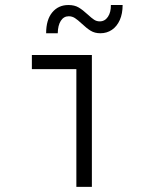

<svg xmlns="http://www.w3.org/2000/svg" viewBox="-20 -730 602 750"><path d="M278.3 -460H104.5V-515.1H338.9V0H278.3ZM247.1 -710.4Q271 -710.4 287.1 -700.9Q303.2 -691.4 323.2 -672.9Q337.4 -659.7 347.4 -653.1Q357.4 -646.5 369.6 -646.5Q389.6 -646.5 401.6 -664.3Q413.6 -682.1 413.1 -710.4H459Q459 -676.8 448 -651.9Q437 -627 417.2 -613.5Q397.5 -600.1 372.1 -600.1Q350.1 -600.1 334.2 -609.9Q318.4 -619.6 299.3 -637.7Q283.7 -652.3 272.7 -659.4Q261.7 -666.5 248.5 -666.5Q229 -666.5 217.5 -648.7Q206.1 -630.9 205.6 -600.1H160.2Q160.2 -652.8 184.1 -681.6Q208 -710.4 247.1 -710.4Z"/></svg>

Font: Reddit Mono Light
Style: Regular
Weight: 300
Monospace: yes
Designer: Stephen Hutchings
Foundry: Reddit
Version: Version 1.011